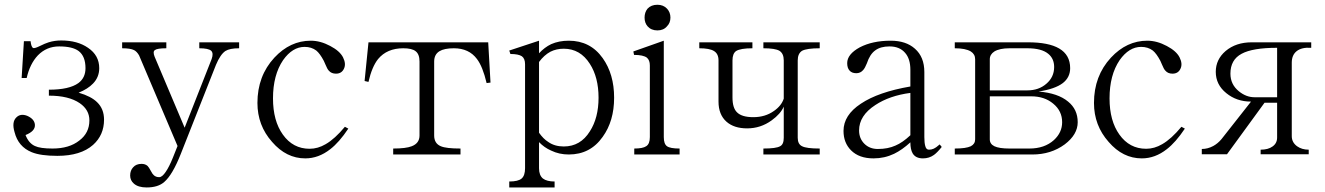

<svg xmlns="http://www.w3.org/2000/svg" viewBox="-20 -658 5654 819"><path d="M88.9 -82Q130.9 -98.6 128.9 -126Q127 -150.4 95.7 -164.1Q67.4 -174.8 49.8 -157.2Q29.3 -137.7 42 -94.7Q57.6 -32.2 115.2 -8.8Q153.3 6.8 224.6 6.8Q324.2 6.8 377 -40Q423.8 -82 423.8 -147.5Q423.8 -193.4 394.5 -221.7Q369.1 -247.1 315.4 -262.7Q354.5 -278.3 377 -301.8Q403.3 -329.1 403.3 -367.2Q403.3 -421.9 355.5 -454.1Q310.5 -485.4 241.2 -485.4Q212.9 -485.4 187.5 -477.5Q171.9 -472.7 150.4 -461.9Q128.9 -451.2 122.1 -453.1Q113.3 -456.1 110.4 -482.4H82L72.3 -325.2H93.8Q107.4 -385.7 141.6 -421.9Q178.7 -460 232.4 -460Q289.1 -460 315.4 -440.4Q344.7 -418 344.7 -367.2Q344.7 -326.2 314.5 -303.7Q275.4 -275.4 188.5 -275.4V-250Q273.4 -250 320.3 -217.8Q361.3 -189.5 361.3 -144.5Q361.3 -90.8 318.4 -58.6Q275.4 -24.4 204.1 -24.4Q151.4 -24.4 128.9 -35.2Q102.5 -46.9 88.9 -82Z M501 -477.5V-452.1Q536.1 -452.1 551.8 -444.3Q563.5 -438.5 573.2 -421.9L737.3 -35.2L717.8 13.7Q702.1 52.7 687.5 74.2Q671.9 97.7 659.2 97.7Q644.5 97.7 635.7 88.9Q629.9 84 623 70.3Q615.2 55.7 609.4 49.8Q599.6 41 584 41Q560.5 41 547.9 55.7Q535.2 69.3 535.2 90.8Q535.2 111.3 550.8 125Q569.3 141.6 605.5 141.6Q654.3 141.6 680.7 118.2Q715.8 87.9 751 -1L901.4 -381.8Q919.9 -425.8 941.4 -440.4Q960 -452.1 1000 -452.1V-477.5H830.1V-452.1Q869.1 -452.1 880.9 -441.4Q891.6 -430.7 882.8 -406.2L767.6 -113.3L639.6 -416Q630.9 -437.5 640.6 -444.3Q650.4 -452.1 689.5 -452.1V-477.5Z M1465.8 -109.4 1451.2 -117.2Q1408.2 -65.4 1369.1 -43Q1335.9 -23.4 1300.8 -23.4Q1229.5 -23.4 1186.5 -84Q1144.5 -142.6 1144.5 -238.3Q1144.5 -337.9 1187.5 -401.4Q1227.5 -458 1279.3 -458Q1308.6 -458 1329.1 -442.4Q1344.7 -429.7 1361.3 -398.4L1368.2 -382.8Q1376 -363.3 1382.8 -356.4Q1393.6 -343.8 1413.1 -343.8Q1437.5 -343.8 1447.3 -365.2Q1457 -385.7 1443.4 -413.1Q1429.7 -440.4 1388.7 -461.9Q1346.7 -484.4 1305.7 -484.4Q1217.8 -484.4 1150.4 -412.1Q1078.1 -334 1078.1 -218.8Q1078.1 -123 1140.6 -52.7Q1201.2 17.6 1282.2 17.6Q1338.9 17.6 1388.7 -21.5Q1426.8 -50.8 1465.8 -109.4Z M1657.2 1H1944.3V-24.4Q1882.8 -24.4 1860.4 -34.2Q1832 -45.9 1832 -80.1V-395.5Q1832 -425.8 1854.5 -439.5Q1875 -452.1 1916 -452.1Q1980.5 -452.1 2014.6 -406.2Q2039.1 -374 2055.7 -303.7L2072.3 -305.7L2062.5 -477.5H1551.8L1535.2 -312.5L1551.8 -308.6Q1566.4 -373 1592.8 -406.2Q1630.9 -452.1 1700.2 -452.1Q1737.3 -452.1 1752.9 -439.5Q1769.5 -426.8 1769.5 -395.5V-80.1Q1769.5 -46.9 1736.3 -34.2Q1711.9 -24.4 1657.2 -24.4Z M2279.3 -91.8V-393.6Q2300.8 -422.9 2328.1 -437.5Q2353.5 -450.2 2384.8 -450.2Q2455.1 -450.2 2496.1 -385.7Q2533.2 -328.1 2533.2 -241.2Q2533.2 -155.3 2496.1 -97.7Q2456.1 -33.2 2384.8 -33.2Q2345.7 -33.2 2318.4 -52.7Q2297.9 -65.4 2279.3 -91.8ZM2152.3 141.6H2345.7V116.2Q2312.5 116.2 2295.9 103.5Q2279.3 89.8 2279.3 59.6V-51.8Q2301.8 -28.3 2331.1 -15.6Q2365.2 1 2406.2 1Q2498 1 2550.8 -74.2Q2599.6 -141.6 2599.6 -241.2Q2599.6 -341.8 2550.8 -410.2Q2498 -484.4 2406.2 -484.4Q2364.3 -484.4 2331.1 -469.7Q2302.7 -456.1 2279.3 -430.7V-484.4L2152.3 -442.4L2157.2 -427.7Q2191.4 -427.7 2206.1 -418Q2219.7 -408.2 2219.7 -383.8V59.6Q2219.7 90.8 2205.1 103.5Q2190.4 116.2 2152.3 116.2Z M2685.5 1H2878.9V-24.4Q2838.9 -24.4 2825.2 -34.2Q2811.5 -43.9 2811.5 -73.2V-484.4L2681.6 -438.5L2684.6 -423.8Q2723.6 -423.8 2739.3 -412.1Q2752 -401.4 2752 -378.9V-73.2Q2752 -43.9 2736.3 -34.2Q2721.7 -24.4 2685.5 -24.4ZM2784.2 -637.7Q2757.8 -637.7 2742.2 -621.1Q2729.5 -605.5 2729.5 -583Q2729.5 -560.5 2742.2 -545.9Q2757.8 -528.3 2784.2 -528.3Q2810.5 -528.3 2825.2 -545.9Q2839.8 -560.5 2839.8 -583Q2839.8 -605.5 2825.2 -621.1Q2809.6 -637.7 2784.2 -637.7Z M3476.6 -477.5H3236.3V-452.1Q3286.1 -452.1 3304.7 -441.4Q3323.2 -429.7 3323.2 -400.4V-237.3Q3313.5 -207 3281.2 -184.6Q3244.1 -158.2 3193.4 -158.2Q3144.5 -158.2 3124 -178.7Q3104.5 -197.3 3104.5 -242.2V-400.4Q3104.5 -429.7 3120.1 -440.4Q3138.7 -452.1 3189.5 -452.1V-477.5H2962.9V-452.1Q3006.8 -452.1 3025.4 -440.4Q3044.9 -428.7 3044.9 -400.4V-224.6Q3044.9 -168.9 3079.1 -138.7Q3111.3 -110.4 3167 -110.4Q3224.6 -110.4 3271.5 -144.5Q3309.6 -171.9 3323.2 -203.1V-70.3Q3323.2 -42 3307.6 -34.2Q3291 -24.4 3236.3 -24.4V1H3476.6V-24.4Q3419.9 -24.4 3401.4 -34.2Q3382.8 -43 3382.8 -70.3V-400.4Q3382.8 -429.7 3401.4 -441.4Q3421.9 -452.1 3476.6 -452.1Z M3997.1 -31.2 3988.3 -42Q3974.6 -29.3 3961.9 -23.4Q3953.1 -19.5 3942.4 -19.5Q3930.7 -19.5 3926.8 -35.2Q3922.9 -48.8 3922.9 -73.2V-350.6Q3922.9 -415 3882.8 -450.2Q3844.7 -484.4 3779.3 -484.4Q3702.1 -484.4 3647.5 -456.1Q3593.8 -426.8 3593.8 -388.7Q3593.8 -368.2 3603.5 -357.4Q3613.3 -345.7 3632.8 -345.7Q3650.4 -345.7 3662.1 -359.4Q3669.9 -368.2 3677.7 -387.7Q3690.4 -426.8 3713.9 -443.4Q3736.3 -460 3774.4 -460Q3817.4 -460 3840.8 -432.6Q3863.3 -407.2 3863.3 -360.4V-289.1Q3726.6 -265.6 3652.3 -215.8Q3578.1 -167 3578.1 -99.6Q3578.1 -48.8 3610.4 -16.6Q3644.5 17.6 3706.1 17.6Q3752.9 17.6 3793.9 -2Q3828.1 -18.6 3863.3 -50.8Q3863.3 -20.5 3873 -3.9Q3885.7 17.6 3917 17.6Q3943.4 17.6 3963.9 2.9Q3978.5 -7.8 3997.1 -31.2ZM3863.3 -261.7V-81.1Q3830.1 -49.8 3799.8 -37.1Q3767.6 -22.5 3724.6 -22.5Q3689.5 -22.5 3667 -44.9Q3644.5 -67.4 3644.5 -101.6Q3644.5 -165 3713.9 -210Q3774.4 -250 3863.3 -261.7Z M4052.7 1H4383.8Q4462.9 1 4521.5 -42Q4577.1 -84 4577.1 -136.7Q4577.1 -191.4 4536.1 -224.6Q4493.2 -260.7 4410.2 -267.6Q4480.5 -278.3 4513.7 -303.7Q4544.9 -328.1 4544.9 -367.2Q4544.9 -423.8 4498 -451.2Q4453.1 -477.5 4365.2 -477.5H4052.7V-452.1Q4098.6 -452.1 4121.1 -438.5Q4139.6 -426.8 4139.6 -405.3V-63.5Q4139.6 -43.9 4121.1 -34.2Q4100.6 -24.4 4052.7 -24.4ZM4202.1 -272.5V-405.3Q4202.1 -425.8 4221.7 -438.5Q4244.1 -452.1 4286.1 -452.1H4362.3Q4422.9 -452.1 4451.2 -428.7Q4476.6 -408.2 4476.6 -372.1Q4476.6 -329.1 4443.4 -300.8Q4411.1 -272.5 4362.3 -272.5ZM4202.1 -247.1H4378.9Q4435.5 -247.1 4472.7 -215.8Q4510.7 -184.6 4510.7 -136.7Q4510.7 -92.8 4475.6 -60.5Q4435.5 -24.4 4371.1 -24.4H4286.1Q4242.2 -24.4 4221.7 -34.2Q4202.1 -43.9 4202.1 -63.5Z M5034.2 -109.4 5019.5 -117.2Q4976.6 -65.4 4937.5 -43Q4904.3 -23.4 4869.1 -23.4Q4797.9 -23.4 4754.9 -84Q4712.9 -142.6 4712.9 -238.3Q4712.9 -337.9 4755.9 -401.4Q4795.9 -458 4847.7 -458Q4877 -458 4897.5 -442.4Q4913.1 -429.7 4929.7 -398.4L4936.5 -382.8Q4944.3 -363.3 4951.2 -356.4Q4961.9 -343.8 4981.4 -343.8Q5005.9 -343.8 5015.6 -365.2Q5025.4 -385.7 5011.7 -413.1Q4998 -440.4 4957 -461.9Q4915 -484.4 4874 -484.4Q4786.1 -484.4 4718.8 -412.1Q4646.5 -334 4646.5 -218.8Q4646.5 -123 4709 -52.7Q4769.5 17.6 4850.6 17.6Q4907.2 17.6 4957 -21.5Q4995.1 -50.8 5034.2 -109.4Z M5106.4 -22.5V0H5213.9L5374 -219.7H5427.7V-71.3Q5427.7 -46.9 5408.2 -33.2Q5389.6 -19.5 5357.4 -19.5V0H5562.5V-19.5Q5533.2 -19.5 5512.7 -34.2Q5490.2 -50.8 5490.2 -77.1V-390.6Q5490.2 -422.9 5510.7 -439.5Q5532.2 -457 5573.2 -454.1V-477.5H5319.3Q5252 -477.5 5208 -440.4Q5166 -404.3 5166 -351.6Q5166 -296.9 5210.9 -260.7Q5254.9 -224.6 5316.4 -224.6L5190.4 -64.5Q5174.8 -45.9 5155.3 -35.2Q5131.8 -22.5 5106.4 -22.5ZM5427.7 -454.1V-243.2H5331.1Q5295.9 -243.2 5264.6 -268.6Q5228.5 -297.9 5228.5 -343.8Q5228.5 -403.3 5276.4 -428.7Q5323.2 -454.1 5427.7 -454.1Z"/></svg>

Font: Batang
Style: Regular
Weight: 400
Version: Version 2.21